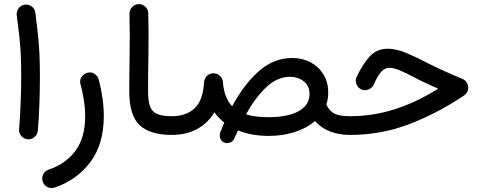

<svg xmlns="http://www.w3.org/2000/svg" viewBox="-20 -638 2372 942"><path d="M62 -563.5Q60.1 -582 71.5 -597.4Q83 -612.8 101.6 -615.2Q120.1 -617.7 135.7 -606Q151.4 -594.2 153.3 -575.7Q161.6 -513.2 166.5 -465.3Q171.4 -417.5 173.6 -370.6Q175.8 -323.7 175.8 -264.2Q175.8 -197.8 173.3 -127.7Q170.9 -57.6 165.5 2.9Q164.1 21.5 149.2 34.2Q134.3 46.9 115.7 45.4Q96.7 43.5 84.2 28.8Q71.8 14.2 73.7 -4.4Q78.6 -64.5 81.3 -134Q84 -203.6 84 -268.6Q84 -324.7 82 -367.9Q80.1 -411.1 75.2 -456.5Q70.3 -502 62 -563.5Z M403.8 -279.3Q425.8 -287.6 442.9 -276.4Q460 -265.1 464.4 -248Q476.6 -201.2 482.9 -156.2Q489.3 -111.3 489.3 -68.4Q489.3 69.8 422.6 158Q356 246.1 248 282.2Q227.5 288.6 210.9 278.8Q194.3 269 189.5 252.4Q183.1 231 193.1 215.1Q203.1 199.2 218.3 194.3Q301.8 166.5 349.9 102.1Q397.9 37.6 397.9 -68.4Q397.9 -139.2 375 -225.1Q369.6 -245.1 379.9 -259.8Q390.1 -274.4 403.8 -279.3Z M614.3 -188.5Q614.3 -280.8 616 -373.8Q617.7 -466.8 615.2 -569.8Q614.7 -588.9 627.7 -603Q640.6 -617.2 659.7 -617.7Q678.2 -618.7 692.6 -605.5Q707 -592.3 707.5 -573.2Q710 -471.7 708.3 -377.4Q706.5 -283.2 706.5 -189.9Q706.5 -144 715.8 -117.2Q725.1 -90.3 750.2 -79.1Q775.4 -67.9 822.8 -67.9H823.2Q842.3 -67.9 855.7 -54.4Q869.1 -41 869.1 -22Q869.1 -2.9 855.7 10.5Q842.3 23.9 823.2 23.9H822.8Q715.3 23.9 664.8 -24.2Q614.3 -72.3 614.3 -188.5Z M777.3 -22Q777.3 -41 790.8 -54.4Q804.2 -67.9 823.2 -67.9Q893.1 -67.9 934.6 -106.4Q976.1 -145 981.4 -236.3Q981.9 -245.1 986.3 -252.9Q998.5 -276.9 1024.9 -278.3Q1043.5 -279.3 1058.1 -266.6Q1072.8 -253.9 1073.7 -234.9Q1080.1 -156.7 1119.1 -116.7Q1175.3 -222.2 1248.8 -287.8Q1322.3 -353.5 1413.6 -353.5Q1463.9 -353.5 1503.7 -332.3Q1543.5 -311 1566.9 -272.9Q1590.3 -234.9 1590.3 -184.1Q1590.3 -153.3 1581.1 -125.5Q1594.2 -95.2 1619.1 -81.5Q1644 -67.9 1697.3 -67.9H1697.8Q1716.8 -67.9 1730.2 -54.4Q1743.7 -41 1743.7 -22Q1743.7 -3.4 1730.2 10.3Q1716.8 23.9 1697.8 23.9H1697.3Q1640.6 23.9 1597.2 6.1Q1553.7 -11.7 1525.4 -44.4Q1484.9 -8.8 1425.5 10Q1366.2 28.8 1298.8 28.8Q1213.9 28.8 1147.5 1.5Q1138.7 20 1130.4 39.6Q1122.6 57.6 1106 62.3Q1089.4 66.9 1075.7 59.1Q1064 52.2 1059.8 38.1Q1055.7 23.9 1062 7.8Q1071.3 -15.1 1080.6 -36.6Q1052.2 -58.6 1031.7 -86.9Q1000 -33.7 946.8 -4.9Q893.6 23.9 823.2 23.9Q804.2 23.9 790.8 10.5Q777.3 -2.9 777.3 -22ZM1403.3 -261.2Q1339.8 -261.2 1285.9 -209.7Q1231.9 -158.2 1187 -77.1Q1231.4 -63 1298.8 -63Q1355 -63 1400.1 -74.7Q1445.3 -86.4 1471.9 -112.1Q1498.5 -137.7 1498.5 -178.2Q1498.5 -217.3 1470 -239.3Q1441.4 -261.2 1403.3 -261.2Z M1882.3 -398.9Q1923.3 -398.9 1970.9 -379.2Q2018.6 -359.4 2072.8 -331.1Q2140.1 -296.4 2249.5 -250.5Q2261.7 -245.6 2269.5 -233.4Q2277.3 -221.2 2277.3 -208Q2277.3 -183.1 2255.9 -168.9Q2120.1 -78.6 1983.6 -27.3Q1847.2 23.9 1697.8 23.9Q1678.7 23.9 1665 10Q1651.4 -3.9 1651.4 -22Q1651.4 -40.5 1665 -54.2Q1678.7 -67.9 1697.8 -67.9Q1809.6 -67.9 1916 -101.8Q2022.5 -135.7 2129.9 -202.6Q2097.2 -217.3 2068.4 -230.7Q2039.6 -244.1 2013.7 -257.8Q1972.2 -280.3 1942.1 -292.7Q1912.1 -305.2 1890.6 -305.2Q1867.2 -305.2 1850.1 -285.9Q1833 -266.6 1813 -221.7Q1807.1 -207 1786.9 -198.7Q1766.6 -190.4 1746.6 -202.6Q1733.9 -210.9 1728 -227.5Q1722.2 -244.1 1730 -261.2Q1759.3 -323.7 1794.2 -361.3Q1829.1 -398.9 1882.3 -398.9Z"/></svg>

Font: Mikhak-DS1-FD Medium
Style: Regular
Weight: 500
Designer: Amin Abedi
Version: Version 3.2